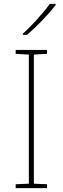

<svg xmlns="http://www.w3.org/2000/svg" viewBox="-20 -972 323 992"><path d="M267 -945V-952H237C208 -909 143 -838 98 -798V-792H119C172 -836 232 -900 267 -945ZM223 0V-20L155 -23V-690L223 -694V-714H61V-694L129 -690V-23L61 -20V0Z"/></svg>

Font: Noto Sans Canadian Aboriginal Thin
Style: Regular
Weight: 100
Designer: Monotype Design Team, Typotheque's Kevin King
Foundry: Monotype Imaging Inc.
Version: Version 2.004